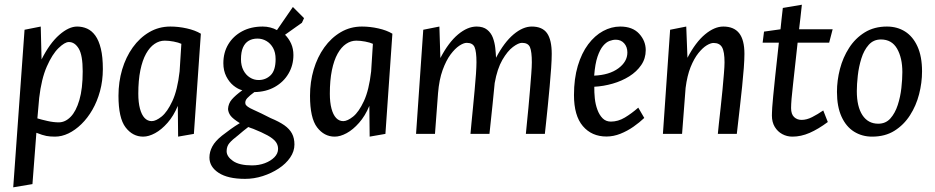

<svg xmlns="http://www.w3.org/2000/svg" viewBox="-20 -576 4023 826"><path d="M36.9 229.9 85.6 -448 155.3 -461.8 158.8 -320.4Q194 -390.2 235.1 -426Q276.1 -461.8 311.7 -461.8Q334.7 -461.8 354.9 -452.8Q375.1 -443.7 390.2 -422.8Q405.3 -401.9 413.9 -366.5Q422.5 -331.2 422.5 -278.7Q422.3 -228 410.2 -183.7Q398.1 -139.5 377.5 -103.8Q356.9 -68 330.2 -42Q303.6 -16.1 274.6 -2.1Q245.6 11.8 216.6 11.8Q194.8 11.8 179.3 8.8Q163.8 5.9 136.5 -4.8L119.6 216ZM232.7 -49.6Q260.5 -49.6 283.9 -73.4Q307.3 -97.1 321.5 -145.8Q335.8 -194.5 335.8 -269Q335.8 -338.7 318.7 -367Q301.7 -395.2 276.3 -395.2Q258.6 -395.2 231.7 -369Q204.7 -342.8 181.4 -289.8Q158.1 -236.8 148.6 -154.9L140.8 -66.7Q158.5 -61.3 184.3 -55.5Q210.1 -49.6 232.7 -49.6Z M595.9 11.8Q550.7 11.8 520.2 -28.1Q489.7 -68 489.7 -164Q489.7 -223.4 505.5 -276.9Q521.4 -330.4 551.1 -371.9Q580.8 -413.4 622 -437.6Q663.1 -461.8 713 -461.8Q747.9 -461.8 783.7 -453.8Q819.5 -445.8 844.1 -431L814.1 0L746.3 11.8L744.9 -120.5Q727.1 -77.5 700.9 -47.8Q674.7 -18 647.2 -3.1Q619.7 11.8 595.9 11.8ZM632.7 -54.9Q650.6 -54.9 675.2 -74.5Q699.7 -94.2 721.6 -141.2Q743.5 -188.2 752.7 -268.8L760.2 -387.5Q747.8 -393.2 727 -397.2Q706.3 -401.1 688.7 -401.1Q665.5 -401.1 644.8 -387.1Q624.1 -373.1 608.4 -345Q592.7 -316.9 583.8 -273.7Q575 -230.5 575 -173Q575 -135.3 582.1 -108.7Q589.2 -82.1 602 -68.5Q614.9 -54.9 632.7 -54.9Z M1034.2 193.5Q960.4 193.5 920.7 167.6Q881 141.7 881 101.6Q881 77.1 893.5 53.9Q905.9 30.6 935.5 7.2Q953.5 -6.8 972.3 -20.4Q991.2 -34 1011.7 -46.3Q981.6 -65.2 971.9 -78.3Q962.2 -91.3 961 -106.8Q962.2 -130.5 977.2 -148Q992.3 -165.5 1022.5 -187.7Q1003.7 -192.3 984.8 -207.5Q966 -222.6 953.4 -247.4Q940.9 -272.1 940.9 -304.1Q940.9 -350 962.1 -385.4Q983.4 -420.8 1021.5 -441.3Q1059.7 -461.8 1110.3 -461.8Q1126.5 -461.8 1142.4 -457.9Q1158.3 -453.9 1171.5 -446.5L1240 -546L1288 -498L1279 -478.2L1206.3 -426.5Q1222.8 -409.9 1232.6 -388Q1242.3 -366.1 1242.3 -339.3Q1242.3 -295.5 1221.3 -259.6Q1200.4 -223.6 1162.5 -202.1Q1124.6 -180.6 1074.3 -179.8Q1054.3 -165.4 1043.5 -153.6Q1032.8 -141.8 1035.9 -128.9Q1038.5 -117.7 1070 -103.9Q1101.4 -90 1144.1 -68Q1180.8 -52.8 1203.3 -37.1Q1225.7 -21.3 1236.2 -1.4Q1246.7 18.4 1246.7 45.7Q1246.7 75.1 1228.3 101.9Q1209.9 128.7 1178.9 149Q1148 169.4 1110.3 181.5Q1072.6 193.5 1034.2 193.5ZM1064 135.5Q1094.4 135.5 1119.5 126Q1144.7 116.5 1160.5 100.5Q1176.3 84.5 1176.3 64.3Q1176.3 46.8 1165.5 33.2Q1154.6 19.5 1130.9 6.4Q1107.2 -6.7 1069.1 -21.9Q1063.3 -23.9 1058 -25.7Q1052.7 -27.6 1048.2 -29.6Q1037.5 -21.2 1026.4 -12.5Q1015.4 -3.7 1004.5 6Q978.7 25.5 966.9 39.6Q955 53.6 955 74.5Q955 97.4 982.2 116.4Q1009.5 135.5 1064 135.5ZM1092.3 -231.7Q1123.3 -231.7 1144.5 -252.5Q1165.7 -273.3 1165.7 -321.7Q1165.7 -350.3 1154.7 -369.9Q1143.7 -389.5 1126 -399.7Q1108.2 -410 1087.7 -410Q1065.8 -410 1049.9 -400.6Q1034 -391.3 1025.3 -371.6Q1016.7 -352 1016.7 -321Q1016.7 -294 1027.1 -273.8Q1037.5 -253.6 1054.9 -242.7Q1072.3 -231.7 1092.3 -231.7Z M1419.9 11.8Q1374.7 11.8 1344.2 -28.1Q1313.7 -68 1313.7 -164Q1313.7 -223.4 1329.5 -276.9Q1345.4 -330.4 1375.1 -371.9Q1404.8 -413.4 1446 -437.6Q1487.1 -461.8 1537 -461.8Q1571.9 -461.8 1607.7 -453.8Q1643.5 -445.8 1668.1 -431L1638.1 0L1570.3 11.8L1568.9 -120.5Q1551.1 -77.5 1524.9 -47.8Q1498.7 -18 1471.2 -3.1Q1443.7 11.8 1419.9 11.8ZM1456.7 -54.9Q1474.6 -54.9 1499.2 -74.5Q1523.7 -94.2 1545.6 -141.2Q1567.5 -188.2 1576.7 -268.8L1584.2 -387.5Q1571.8 -393.2 1551 -397.2Q1530.3 -401.1 1512.7 -401.1Q1489.5 -401.1 1468.8 -387.1Q1448.1 -373.1 1432.4 -345Q1416.7 -316.9 1407.8 -273.7Q1399 -230.5 1399 -173Q1399 -135.3 1406.1 -108.7Q1413.2 -82.1 1426 -68.5Q1438.9 -54.9 1456.7 -54.9Z M1769.9 0 1800.9 -448 1870.3 -461.8 1874.5 -326.3Q1909.8 -393.8 1950.5 -427.8Q1991.3 -461.8 2030.3 -461.8Q2058.7 -461.8 2075.6 -448.3Q2092.5 -434.8 2100.4 -413.8Q2108.2 -392.7 2110.7 -369.6Q2113.2 -346.4 2114 -327.6Q2149 -394.1 2189.3 -428Q2229.7 -461.8 2267.7 -461.8Q2313.3 -461.8 2333.5 -433.1Q2353.6 -404.3 2353.6 -344.2Q2353.6 -320.2 2351.1 -283.4Q2348.6 -246.7 2344.7 -204.1Q2340.8 -161.5 2336.7 -120.5Q2332.5 -79.5 2329.1 -47.2Q2325.7 -15 2324 0H2242.3Q2243.6 -14 2246.6 -44.4Q2249.6 -74.7 2253.3 -112.3Q2256.9 -149.9 2260 -188.2Q2263.2 -226.6 2265.6 -258.5Q2268 -290.5 2268 -307.7Q2268 -354 2260 -372.9Q2252 -391.7 2225.6 -391.7Q2210.5 -391.7 2186.8 -374Q2163.2 -356.3 2141.2 -318.4Q2119.2 -280.4 2108.2 -218.8Q2103.7 -168.4 2098.8 -124.1Q2093.9 -79.8 2090.7 -47.5Q2087.4 -15.2 2085.7 0L2004 0Q2005.3 -14 2008.1 -44.4Q2011 -74.7 2014.7 -112.2Q2018.3 -149.7 2021.9 -188Q2025.5 -226.4 2027.7 -258.3Q2029.8 -290.3 2029.8 -308.3Q2029.8 -354 2021.8 -372.9Q2013.8 -391.7 1987.7 -391.7Q1974.8 -391.7 1956.1 -379.5Q1937.5 -367.2 1918.3 -341.6Q1899.2 -315.9 1884.2 -274.6Q1869.3 -233.4 1864.5 -175.3L1851.3 0Z M2589.1 11.3Q2525.6 11.3 2487.4 -33.6Q2449.3 -78.5 2449.3 -166.9Q2449.3 -237.6 2465.7 -292.6Q2482.2 -347.6 2510.4 -385.3Q2538.7 -423 2574.5 -442.4Q2610.4 -461.8 2648.2 -461.8Q2701.4 -461.8 2729.7 -430.9Q2758 -400 2758 -360.3Q2758 -324.3 2738.6 -296.1Q2719.3 -267.8 2687.2 -247.6Q2655.1 -227.5 2615.8 -216.2Q2576.6 -204.9 2536.7 -202.8Q2536.3 -179.2 2538.9 -153.1Q2541.6 -127 2550 -104.2Q2558.3 -81.4 2572.4 -67.2Q2586.5 -52.9 2608.1 -52.9Q2639.1 -52.9 2668.1 -70.3Q2697.1 -87.7 2725.9 -112.9L2751.7 -68.6Q2731.6 -49.4 2705.2 -30.9Q2678.7 -12.4 2648.9 -0.5Q2619.1 11.3 2589.1 11.3ZM2536.2 -250.6Q2601.5 -253.4 2640.2 -282Q2679 -310.6 2679 -350Q2679 -374.3 2665.1 -389.8Q2651.2 -405.2 2629.3 -405.2Q2616.4 -405.2 2602.1 -399.8Q2587.8 -394.5 2574.4 -378.6Q2561 -362.6 2550.5 -332.1Q2540.1 -301.6 2536.2 -250.6Z M2831.9 0 2862.9 -448 2932.3 -461.8 2937.5 -327.4Q2972.5 -394.4 3013.1 -428.1Q3053.7 -461.8 3091.7 -461.8Q3137.4 -461.8 3160 -433.1Q3182.6 -404.3 3182.6 -344.2Q3182.6 -320.2 3179.9 -283.4Q3177.1 -246.7 3172.7 -204.1Q3168.3 -161.5 3163.6 -120.5Q3158.8 -79.5 3155.2 -47.2Q3151.6 -15 3149.8 0H3068.2Q3069.4 -14 3072.7 -44.4Q3075.9 -74.7 3080.2 -112.3Q3084.5 -149.9 3088.1 -188.2Q3091.7 -226.6 3094.3 -258.5Q3097 -290.5 3097 -307.7Q3097 -353.7 3086.4 -372.5Q3075.8 -391.2 3049.7 -391.2Q3037.5 -391.2 3020.3 -380.9Q3003.2 -370.6 2984.6 -347.6Q2966.1 -324.6 2951.1 -287.6Q2936.2 -250.5 2929.5 -197.7L2914.3 0Z M3388.9 11.8Q3365.5 11.8 3345.5 1Q3325.5 -9.7 3313.1 -30.1Q3300.8 -50.5 3300.8 -78.8Q3300.8 -84.6 3301.1 -91.5Q3301.3 -98.3 3302.2 -114.3Q3303.1 -130.2 3306.3 -162.3Q3309.6 -194.4 3315.2 -249.8Q3320.8 -305.2 3330.7 -392.3H3260.9L3266.9 -440L3337.8 -450Q3339.8 -471.5 3342.4 -494.4Q3345.1 -517.3 3347.8 -541.8L3429.7 -555.7Q3426.5 -527.9 3423.7 -501.1Q3421 -474.3 3417.7 -450H3562.1L3547.1 -392.3H3411.4Q3399.7 -281.5 3391.5 -211.2Q3383.3 -141 3383.3 -111.1Q3383.3 -84.7 3396.3 -72.4Q3409.3 -60.2 3428.3 -60.2Q3450.4 -60.2 3473.9 -72.2Q3497.4 -84.2 3521.7 -100.8L3541.3 -51.1Q3500.2 -20.5 3463 -4.3Q3425.9 11.8 3388.9 11.8Z M3731.7 11.8Q3688.6 11.8 3654.3 -9.6Q3619.9 -31.1 3600.3 -74.2Q3580.7 -117.2 3580.7 -180.9Q3580.7 -229.9 3593.5 -279.3Q3606.3 -328.7 3632.9 -370Q3659.4 -411.4 3700.1 -436.6Q3740.8 -461.8 3795.7 -461.8Q3839.8 -461.8 3873.7 -440.4Q3907.6 -418.9 3927.1 -376Q3946.7 -333 3946.7 -269.1Q3946.7 -220.1 3934 -170.7Q3921.4 -121.3 3894.8 -80Q3868.3 -38.6 3828 -13.4Q3787.8 11.8 3731.7 11.8ZM3758.3 -43.8Q3790.4 -43.8 3810.6 -66.5Q3830.8 -89.2 3842.2 -124.3Q3853.6 -159.5 3857.8 -197.5Q3862 -235.5 3862 -266Q3862 -327 3839.3 -366.6Q3816.5 -406.2 3769.8 -406.2Q3737.8 -406.2 3717.2 -383Q3696.6 -359.8 3685.6 -324.2Q3674.5 -288.5 3670.3 -250.6Q3666.1 -212.7 3666.1 -184Q3666.1 -117.2 3690.3 -80.5Q3714.6 -43.8 3758.3 -43.8Z"/></svg>

Font: Ancizar Sans Thin
Style: Italic
Weight: 100
Italic angle: -4°
Designer: Cesar Puertas, Viviana Monsalve, Julian Moncada, Julian Prieto, Jose Castro, Mariel Hernandez, Felipe Aragon, Sara Alarc
Version: Version 8.100